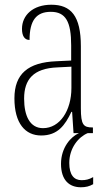

<svg xmlns="http://www.w3.org/2000/svg" viewBox="-20 -563 451 812"><path d="M154 10C224 10 255 -33 282 -90H285L291 0H314C281 14 238 60 238 130C238 200 274 229 322 229C343 229 358 225 374 216V186C356 196 343 199 325 199C293 199 273 177 273 126C273 63 312 16 351 0H373V-24H371C333 -24 322 -35 322 -105V-367C322 -496 280 -543 197 -543C120 -543 73 -499 73 -441C73 -411 84 -394 105 -394C105 -476 133 -513 195 -513C258 -513 281 -471 281 -371V-307L218 -304C99 -299 41 -251 41 -147C41 -41 87 10 154 10ZM162 -21C107 -21 82 -72 82 -146C82 -227 121 -274 223 -278L282 -281V-191C282 -95 233 -21 162 -21Z"/></svg>

Font: Noto Serif Khmer ExtraCondensed ExtraLight
Style: Regular
Weight: 200
Width: 2
Designer: Danh Hong and the Monotype Design Team
Foundry: Monotype Imaging Inc.
Version: Version 2.004